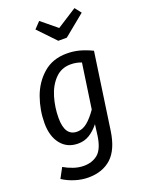

<svg xmlns="http://www.w3.org/2000/svg" viewBox="-180 -866 883 1166"><g transform="rotate(-20 261.5 -283.0)"><path d="M477 -497 406 -5Q389 111 332 163Q275 215 183 215Q141 215 97.5 201.5Q54 188 19 165L54 100Q81 116 114.5 127.5Q148 139 181 139Q236 139 272.5 108.5Q309 78 321 -6L330 -76Q301 -40 268.5 -20Q236 0 195 0Q125 0 84.5 -50.5Q44 -101 44 -186Q44 -270 72.5 -350.5Q101 -431 162 -484.5Q223 -538 315 -538Q358 -538 397 -527.5Q436 -517 477 -497ZM135 -186Q135 -70 214 -70Q249 -70 279.5 -95Q310 -120 342 -166L384 -455Q352 -468 314 -468Q254 -468 213.5 -426Q173 -384 154 -319Q135 -254 135 -186ZM486 -740 349 -628H294L187 -740L226 -781L326 -699L454 -781Z"/></g></svg>

Font: Fira Sans Condensed
Style: Italic
Weight: 400
Width: 3
Italic angle: -8°
Designer: bBox Type GmbH & Carrois Corporate GbR & Edenspiekermann AG
Foundry: bBox Type GmbH & Carrois Corporate GbR & Edenspiekermann AG
Version: Version 4.301